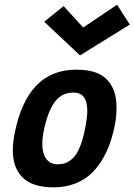

<svg xmlns="http://www.w3.org/2000/svg" viewBox="-20 -804 579 827"><path d="M324.7 -565.4 170.4 -710.4 253.9 -777.8 338.4 -685.5 484.4 -783.7 539.1 -698.2ZM292 -120.6Q329.1 -154.8 348.1 -258.8Q348.6 -260.3 349.1 -262.7Q349.6 -265.1 349.6 -266.6Q356 -302.2 356 -327.6Q356 -405.3 295.9 -405.3Q243.7 -405.3 213.4 -361.3Q183.1 -317.4 167.5 -235.4Q162.1 -207 162.1 -185.1Q162.1 -143.6 179.2 -119.9Q196.3 -96.2 230 -96.2Q249.5 -96.7 262.7 -101.8Q275.9 -106.9 292 -120.6ZM210.4 2.9Q120.6 2.9 77.9 -38.8Q35.2 -80.6 35.2 -156.7Q35.2 -189.5 42.5 -226.6Q96.2 -503.9 308.1 -503.9Q378.4 -503.9 417.5 -479.7Q456.5 -455.6 473.1 -405.8Q481.9 -379.4 481.9 -339.4Q481.9 -300.8 474.6 -265.1Q465.8 -221.2 452.4 -183.6Q439 -146 417 -110.8Q395 -75.7 366.9 -51Q338.9 -26.4 299.1 -11.7Q259.3 2.9 211.4 2.9Z"/></svg>

Font: Fantasque Sans Mono
Style: Bold Italic
Weight: 700
Italic angle: -11°
Monospace: yes
Designer: Jany Belluz
Version: Version 1.7.1